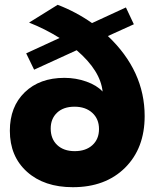

<svg xmlns="http://www.w3.org/2000/svg" viewBox="-20 -770 645 799"><path d="M429 -620Q582 -475 582 -287Q582 -153 500.5 -72Q419 9 283 9Q164 9 92.5 -55Q21 -119 21 -226Q21 -326 83 -386Q145 -446 248 -446Q296 -446 339.5 -430.5Q383 -415 407 -389Q398 -476 299 -561L122 -480L89 -548L228 -612Q167 -650 101 -676L220 -750Q296 -721 363 -674L504 -739L537 -669ZM191 -235Q191 -192 218 -166.5Q245 -141 291 -141Q337 -141 364.5 -166Q392 -191 392 -233Q392 -275 364 -300.5Q336 -326 290 -326Q244 -326 217.5 -301Q191 -276 191 -235Z"/></svg>

Font: Montserrat arm
Style: Bold
Weight: 700
Designer: Julieta Ulanovsky
Foundry: Julieta Ulanovsky
Version: Version 6.000;PS 006.000;hotconv 1.0.88;makeotf.lib2.5.64775